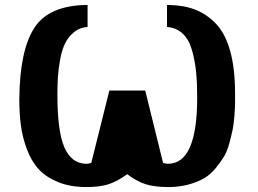

<svg xmlns="http://www.w3.org/2000/svg" viewBox="-20 -735 1043 776"><path d="M58 -335Q60 -533 119.5 -623.5Q179 -714 334 -715V-626Q302 -624 279 -605Q256 -586 243 -559.5Q230 -533 223 -494Q216 -455 214 -423.5Q212 -392 212 -352Q212 -205 240 -140Q269 -73 330 -73Q339 -73 349 -77L422 -369H567L639 -77Q649 -73 659 -73Q777 -73 777 -341Q777 -400 772.5 -444.5Q768 -489 756 -532Q744 -575 718.5 -599Q693 -623 655 -626V-715Q717 -715 765 -697.5Q813 -680 851.5 -640.5Q890 -601 910 -530Q930 -459 930 -358Q930 -331 930 -316.5Q930 -302 927.5 -268Q925 -234 920.5 -212Q916 -190 907 -156.5Q898 -123 885 -101.5Q872 -80 851 -54.5Q830 -29 804 -14Q778 1 741 11Q704 21 660 21Q606 21 570 10Q534 -1 494 -31Q453 -1 417.5 10Q382 21 329 21Q264 21 215 1Q166 -19 136.5 -51Q107 -83 89 -131Q71 -179 64.5 -227.5Q58 -276 58 -335Z"/></svg>

Font: Coval
Style: Heavy
Weight: 900
Foundry: Context Ltd
Version: Version 001.000